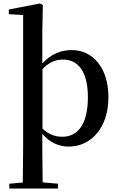

<svg xmlns="http://www.w3.org/2000/svg" viewBox="-20 -833 692 1112"><path d="M34 259H316V231L227 223L225 19V-58C270 -5 324 16 378 16C508 16 608 -94 608 -270C608 -441 517 -543 395 -543C334 -543 274 -520 225 -465V-647L228 -804L212 -813L31 -778V-751L114 -746V19L112 224L34 231ZM226 -433C269 -477 307 -488 345 -488C431 -488 489 -421 489 -270C489 -104 424 -41 341 -41C298 -41 262 -55 226 -88Z"/></svg>

Font: Noto Serif CJK SC SemiBold
Style: Regular
Weight: 600
Designer: Ryoko NISHIZUKA 西塚涼子 (kana & ideographs); Frank Grießhammer (Latin, Greek & Cyrillic); Wenlong ZHANG 张文龙 (bopomofo); San
Foundry: Adobe
Version: Version 2.001;hotconv 1.1.0;makeotfexe 2.6.0